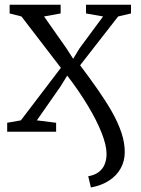

<svg xmlns="http://www.w3.org/2000/svg" viewBox="-20 -568 607 828"><path d="M372 240.5 360.5 192Q388 187.5 405.5 174.2Q423 161 431.2 141Q439.5 121 439.5 96Q439.5 58.5 418.2 4.8Q397 -49 358.8 -112.5Q320.5 -176 270 -242L240.5 -194.5L139 -49L222 -38.5V0H11V-38.5L70 -49L242.5 -275.5L72.5 -497L21.5 -510V-547.5H241.5V-510L170 -497L265.5 -361L295.5 -314.5L323 -359.5L424.5 -497L351 -510V-547.5H545V-510L489.5 -497L325.5 -286.5Q366.5 -232 401.5 -182Q436.5 -132 462.8 -85.8Q489 -39.5 503.5 3.8Q518 47 518 88Q518 126 500.8 157.5Q483.5 189 450.8 210.5Q418 232 372 240.5Z"/></svg>

Font: Merriweather 36pt Light
Style: Regular
Weight: 300
Designer: Eben Sorkin
Foundry: Eben Sorkin
Version: Version 2.100